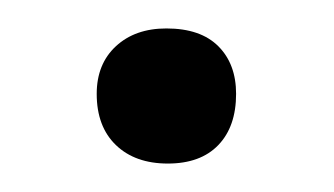

<svg xmlns="http://www.w3.org/2000/svg" viewBox="-20 -267 235 135"><path d="M98 -152Q75 -152 61.5 -165Q48 -178 48 -201Q48 -222 61.5 -234.5Q75 -247 97 -247Q121 -247 133.5 -234.5Q146 -222 146 -201Q146 -178 133.5 -165Q121 -152 98 -152Z"/></svg>

Font: Cormorant Garamond Light Medium
Style: Regular
Weight: 500
Version: Version 4.001